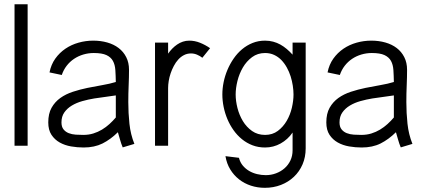

<svg xmlns="http://www.w3.org/2000/svg" viewBox="-20 -690 2021 909"><path d="M110.8 0H48.8V-669.9H110.8Z M561 7.8Q553.7 -9.3 548.6 -27.8Q543.5 -46.4 538.1 -64Q503.4 -29.8 465.3 -10.7Q427.2 8.3 376 8.3Q346.2 8.3 316.4 3.2Q286.6 -2 262.7 -15.4Q238.8 -28.8 223.6 -51.8Q208.5 -74.7 208.5 -110.4Q208.5 -151.9 224.1 -179.7Q239.7 -207.5 265.6 -226.1Q291.5 -244.6 325.2 -255.6Q358.9 -266.6 394.3 -273.9Q429.7 -281.2 464.6 -287.1Q499.5 -293 528.3 -301.8Q527.8 -333 526.1 -358.4Q524.4 -383.8 514.6 -401.6Q504.9 -419.4 483.9 -429.2Q462.9 -439 423.8 -439Q398.4 -439 374.5 -431.9Q350.6 -424.8 330.6 -411.4Q310.5 -397.9 295.7 -378.7Q280.8 -359.4 272.5 -335L214.4 -347.2Q221.7 -384.3 241.7 -412.4Q261.7 -440.4 289.8 -459.5Q317.9 -478.5 351.8 -488Q385.7 -497.6 421.4 -497.6Q457 -497.6 488 -488.8Q519 -480 541.7 -462.6Q564.5 -445.3 577.6 -419.4Q590.8 -393.6 590.8 -359.4Q590.8 -324.7 589.1 -285.9Q587.4 -247.1 587.4 -206.5Q587.4 -154.8 592.8 -104.2Q598.1 -53.7 616.2 -8.8ZM528.3 -238.3Q508.8 -234.9 481.9 -231.7Q455.1 -228.5 426.5 -223.9Q397.9 -219.2 370.1 -211.4Q342.3 -203.6 320.3 -190.4Q298.3 -177.2 284.7 -158Q271 -138.7 271 -110.4Q271 -89.4 280.8 -77.4Q290.5 -65.4 305.4 -59.6Q320.3 -53.7 338.6 -52.5Q356.9 -51.3 374 -51.3Q399.9 -51.3 421.9 -58.1Q443.8 -64.9 462.9 -76.4Q481.9 -87.9 498.3 -102.8Q514.6 -117.7 528.3 -133.8Z M938 -416.5Q926.8 -425.3 912.8 -431.2Q898.9 -437 884.3 -437Q866.2 -437 851.1 -429.2Q835.9 -421.4 824 -408.2Q812 -395 803 -377.9Q793.9 -360.8 787.8 -342.8Q781.7 -324.7 778.8 -306.6Q775.9 -288.6 775.9 -273.4V0H713.9V-488.3H775.9V-436Q784.7 -448.7 795.4 -459.7Q806.2 -470.7 818.6 -479.2Q831.1 -487.8 845.5 -492.7Q859.9 -497.6 876 -497.6Q902.3 -497.6 927.2 -487.5Q952.1 -477.5 974.6 -461.9Z M1427.2 12.2Q1427.2 53.7 1412.4 88.1Q1397.5 122.6 1371.3 147.2Q1345.2 171.9 1310.1 185.5Q1274.9 199.2 1233.9 199.2Q1199.2 199.2 1168 189Q1136.7 178.7 1111.8 159.2Q1086.9 139.6 1070.1 112.1Q1053.2 84.5 1047.4 49.3L1111.3 57.1Q1116.7 78.6 1129.6 94Q1142.6 109.4 1159.7 119.4Q1176.8 129.4 1197.3 134.3Q1217.8 139.2 1238.3 139.2Q1263.7 139.2 1286.6 130.6Q1309.6 122.1 1327.1 106.7Q1344.7 91.3 1355 69.6Q1365.2 47.9 1365.2 21.5V-62.5Q1342.8 -29.8 1308.6 -10.7Q1274.4 8.3 1234.9 8.3Q1202.6 8.3 1175.3 -2.2Q1147.9 -12.7 1125.5 -31Q1103 -49.3 1085.7 -73.7Q1068.4 -98.1 1056.6 -126Q1044.9 -153.8 1038.8 -183.8Q1032.7 -213.9 1032.7 -242.7Q1032.7 -271.5 1038.8 -301.3Q1044.9 -331.1 1056.9 -359.4Q1068.8 -387.7 1086.2 -412.8Q1103.5 -438 1126 -456.8Q1148.4 -475.6 1175.8 -486.6Q1203.1 -497.6 1234.9 -497.6Q1255.4 -497.6 1273.4 -492.7Q1291.5 -487.8 1307.4 -479Q1323.2 -470.2 1337.6 -458Q1352.1 -445.8 1365.2 -431.2V-488.3H1427.2ZM1369.6 -242.7Q1369.6 -262.2 1366.2 -284.4Q1362.8 -306.6 1356 -328.4Q1349.1 -350.1 1338.1 -370.1Q1327.1 -390.1 1312.3 -405.5Q1297.4 -420.9 1278.1 -429.9Q1258.8 -439 1234.9 -439Q1199.7 -439 1173.3 -419.4Q1147 -399.9 1129.9 -370.6Q1112.8 -341.3 1104.2 -306.9Q1095.7 -272.5 1095.7 -242.7Q1095.7 -212.4 1104.2 -178.7Q1112.8 -145 1129.9 -116.7Q1147 -88.4 1173.3 -69.8Q1199.7 -51.3 1234.9 -51.3Q1270 -51.3 1295.4 -70.3Q1320.8 -89.4 1337.4 -117.9Q1354 -146.5 1361.8 -179.9Q1369.6 -213.4 1369.6 -242.7Z M1877.4 7.8Q1870.1 -9.3 1865 -27.8Q1859.9 -46.4 1854.5 -64Q1819.8 -29.8 1781.7 -10.7Q1743.7 8.3 1692.4 8.3Q1662.6 8.3 1632.8 3.2Q1603 -2 1579.1 -15.4Q1555.2 -28.8 1540 -51.8Q1524.9 -74.7 1524.9 -110.4Q1524.9 -151.9 1540.5 -179.7Q1556.2 -207.5 1582 -226.1Q1607.9 -244.6 1641.6 -255.6Q1675.3 -266.6 1710.7 -273.9Q1746.1 -281.2 1781 -287.1Q1815.9 -293 1844.7 -301.8Q1844.2 -333 1842.5 -358.4Q1840.8 -383.8 1831.1 -401.6Q1821.3 -419.4 1800.3 -429.2Q1779.3 -439 1740.2 -439Q1714.8 -439 1690.9 -431.9Q1667 -424.8 1647 -411.4Q1627 -397.9 1612.1 -378.7Q1597.2 -359.4 1588.9 -335L1530.8 -347.2Q1538.1 -384.3 1558.1 -412.4Q1578.1 -440.4 1606.2 -459.5Q1634.3 -478.5 1668.2 -488Q1702.1 -497.6 1737.8 -497.6Q1773.4 -497.6 1804.4 -488.8Q1835.4 -480 1858.2 -462.6Q1880.9 -445.3 1894 -419.4Q1907.2 -393.6 1907.2 -359.4Q1907.2 -324.7 1905.5 -285.9Q1903.8 -247.1 1903.8 -206.5Q1903.8 -154.8 1909.2 -104.2Q1914.6 -53.7 1932.6 -8.8ZM1844.7 -238.3Q1825.2 -234.9 1798.3 -231.7Q1771.5 -228.5 1742.9 -223.9Q1714.4 -219.2 1686.5 -211.4Q1658.7 -203.6 1636.7 -190.4Q1614.7 -177.2 1601.1 -158Q1587.4 -138.7 1587.4 -110.4Q1587.4 -89.4 1597.2 -77.4Q1606.9 -65.4 1621.8 -59.6Q1636.7 -53.7 1655 -52.5Q1673.3 -51.3 1690.4 -51.3Q1716.3 -51.3 1738.3 -58.1Q1760.3 -64.9 1779.3 -76.4Q1798.3 -87.9 1814.7 -102.8Q1831.1 -117.7 1844.7 -133.8Z"/></svg>

Font: SengPathom
Style: Regular
Weight: 400
Designer: John M. Durdin
Foundry: Lao Script for Windows
Version: Version 1.300